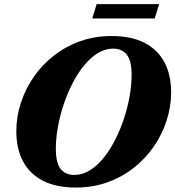

<svg xmlns="http://www.w3.org/2000/svg" viewBox="-20 -870 828 906"><path d="M243.5 -168.5Q243.5 -101 266.2 -72.8Q289 -44.5 330.5 -44.5Q368.5 -44.5 403.5 -66Q438.5 -87.5 468.8 -125Q499 -162.5 523.2 -210Q547.5 -257.5 565 -310.5Q582.5 -363.5 591.8 -416.5Q601 -469.5 601 -516.5Q601 -584 578.2 -612.2Q555.5 -640.5 514 -640.5Q476 -640.5 441 -619Q406 -597.5 375.8 -560Q345.5 -522.5 321.2 -475Q297 -427.5 279.5 -374.5Q262 -321.5 252.8 -268.5Q243.5 -215.5 243.5 -168.5ZM787.5 -434.5Q787.5 -366.5 766.2 -301Q745 -235.5 705.5 -178.2Q666 -121 610.5 -77.5Q555 -34 486.2 -9.5Q417.5 15 338 15Q245 15 182.5 -17.2Q120 -49.5 88.5 -109Q57 -168.5 57 -250.5Q57 -318.5 78.2 -384Q99.5 -449.5 139 -506.8Q178.5 -564 234 -607.5Q289.5 -651 358.2 -675.5Q427 -700 506.5 -700Q600 -700 662.2 -667.8Q724.5 -635.5 756 -576Q787.5 -516.5 787.5 -434.5ZM415.5 -783 436 -850.5H731L710 -783Z"/></svg>

Font: Newsreader 36pt ExtraBold
Style: Italic
Weight: 800
Italic angle: -17°
Designer: Hugues Gentile
Foundry: Production Type
Version: Version 1.003